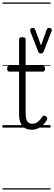

<svg xmlns="http://www.w3.org/2000/svg" viewBox="-20 -1030 438 1550"><path d="M236 17Q202 17 179.5 3Q157 -11 145.5 -38.5Q134 -66 134 -106V-452H57Q46 -452 42 -457.5Q38 -463 38 -475Q38 -488 42 -494Q46 -500 57 -500H134V-711Q134 -721 140.5 -725.5Q147 -730 160 -730Q174 -730 180.5 -725.5Q187 -721 187 -711V-500H324Q335 -500 339 -494Q343 -488 343 -475Q343 -463 339 -457.5Q335 -452 324 -452H187V-117Q187 -76 198.5 -53.5Q210 -31 242 -31Q267 -31 286 -46.5Q305 -62 322 -89Q328 -97 335.5 -96.5Q343 -96 351 -91Q359 -85 361 -77.5Q363 -70 359 -63Q345 -38 326.5 -20Q308 -2 285 7.5Q262 17 236 17ZM377 -805Q388 -805 394.5 -797.5Q401 -790 396 -778L332 -612Q330 -606 324 -602Q318 -598 309 -598Q303 -598 297 -602Q291 -606 289 -612L225 -776Q221 -789 226.5 -797Q232 -805 243 -805Q251 -805 256 -802Q261 -799 264 -791L311 -663L357 -790Q359 -798 365 -801.5Q371 -805 377 -805ZM0 490H388V500H0ZM0 -20H388V0H0ZM0 -505H388V-500H0ZM0 -1010H388V-1000H0Z"/></svg>

Font: Playwrite NG Modern Guides
Style: Regular
Weight: 400
Designer: Veronika Burian, José Scaglione
Foundry: TypeTogether
Version: Version 1.003